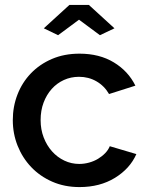

<svg xmlns="http://www.w3.org/2000/svg" viewBox="-20 -750 599 780"><path d="M158 -635 262 -730H341L445 -635L386 -607L301 -670L216 -607ZM32 -262Q32 -317 51 -366Q70 -415 105.5 -452Q141 -489 191 -510.5Q241 -532 303 -532Q384 -532 442.5 -496.5Q501 -461 530 -402L423 -368Q404 -401 372 -419.5Q340 -438 301 -438Q268 -438 239.5 -425Q211 -412 190 -388.5Q169 -365 157 -333Q145 -301 145 -262Q145 -224 157.5 -191.5Q170 -159 191.5 -135Q213 -111 241.5 -97.5Q270 -84 302 -84Q322 -84 342 -89.5Q362 -95 378.5 -105Q395 -115 407.5 -128Q420 -141 426 -156L534 -124Q508 -65 447 -27.5Q386 10 303 10Q242 10 192 -12Q142 -34 106.5 -71.5Q71 -109 51.5 -158Q32 -207 32 -262Z"/></svg>

Font: Oxford Sans SemiBold
Style: Regular
Weight: 600
Designer: Matt McInerney, Pablo Impallari, Rodrigo Fuenzalida
Foundry: Matt McInerney, Pablo Impallari, Rodrigo Fuenzalida
Version: Version 3.000g; ttfautohint (v1.5) -l 8 -r 28 -G 28 -x 14 -D